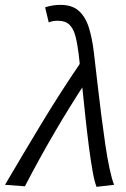

<svg xmlns="http://www.w3.org/2000/svg" viewBox="-59 -744 508 773"><path d="M329.7 8.2Q321.4 -12.2 313.9 -54.3Q306.3 -96.4 299 -153Q291.7 -209.5 284.8 -273.7Q277.8 -337.9 271.2 -403.2Q264.6 -468.5 257.6 -527.6Q252.4 -569.1 244.6 -598.9Q236.8 -628.7 220.6 -644.5Q204.4 -660.4 174.5 -660.4Q162.8 -660.4 155.3 -659.1Q147.8 -657.7 137.2 -653.8L122.7 -714.4Q136.9 -719.4 152.8 -721.9Q168.7 -724.4 184.4 -724.4Q231.5 -724.4 258.4 -700.2Q285.3 -676 298.9 -632.5Q312.4 -589 319.1 -531.5Q326.1 -473 333.3 -408.9Q340.5 -344.8 348.7 -281.2Q356.9 -217.7 365 -161.9Q373.2 -106.1 382.4 -63.8Q391.5 -21.5 400.4 0ZM-38.8 0Q36.3 -128 110 -249.8Q183.7 -371.6 266.6 -493.4L287.6 -415.4Q221.6 -315.1 160.6 -210.6Q99.6 -106.1 41.2 6Z"/></svg>

Font: Source Sans 3
Style: Italic
Weight: 200
Italic angle: -11°
Designer: Paul D. Hunt
Foundry: Adobe
Version: Version 3.046;hotconv 1.0.118;makeotfexe 2.5.65603